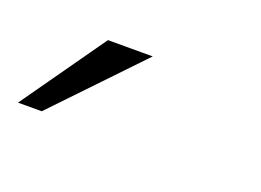

<svg xmlns="http://www.w3.org/2000/svg" viewBox="-94 -105 362 266"><g transform="rotate(20 87.0 28.0)"><path d="M-56.5 90 31 -34H97L-21.5 90Z"/></g></svg>

Font: Anybody ExtraExpanded ExtraLight
Style: Italic
Weight: 200
Width: 8
Italic angle: -10°
Designer: Tyler Finck
Foundry: Etcetera Type Company
Version: Version 1.010; ttfautohint (v1.8.3) -l 8 -r 50 -G 200 -x 14 